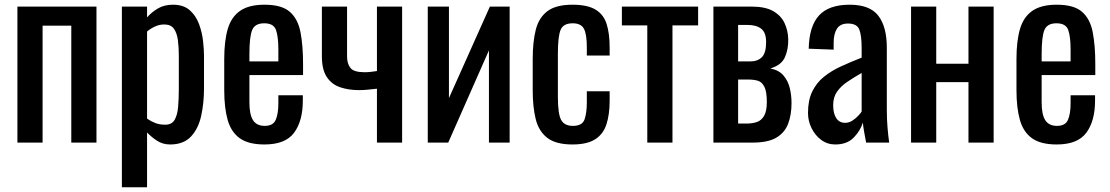

<svg xmlns="http://www.w3.org/2000/svg" viewBox="-20 -606 4718 816"><path d="M54 0V-578H390V0H283V-497H161V0Z M498 190V-578H605V-532Q624 -554 651 -570Q678 -586 715 -586Q760 -586 786.5 -562.5Q813 -539 826 -503.5Q839 -468 843 -431.5Q847 -395 847 -369V-229Q847 -168 835 -113.5Q823 -59 791.5 -25.5Q760 8 703 8Q672 8 648 -7.5Q624 -23 605 -43V190ZM682 -76Q710 -76 722 -96.5Q734 -117 737 -152Q740 -187 740 -229V-369Q740 -405 736 -435.5Q732 -466 719 -484Q706 -502 678 -502Q657 -502 638 -493Q619 -484 605 -472V-102Q620 -91 639 -83.5Q658 -76 682 -76Z M1104 8Q1036 8 999 -18.5Q962 -45 947.5 -96.5Q933 -148 933 -223V-355Q933 -432 948 -483Q963 -534 1000.5 -560Q1038 -586 1104 -586Q1177 -586 1211.5 -556Q1246 -526 1257 -469.5Q1268 -413 1268 -334V-287H1040V-171Q1040 -119 1055.5 -95Q1071 -71 1105 -71Q1141 -71 1152 -97Q1163 -123 1163 -166V-201H1267V-179Q1267 -92 1230 -42Q1193 8 1104 8ZM1040 -345H1163V-397Q1163 -450 1153 -478.5Q1143 -507 1103 -507Q1064 -507 1052 -479Q1040 -451 1040 -376Z M1582 0V-229Q1563 -227 1544 -225Q1525 -223 1505 -223Q1462 -223 1426 -235Q1390 -247 1369 -278.5Q1348 -310 1348 -367V-578H1455V-366Q1455 -335 1469.5 -317Q1484 -299 1530 -299Q1542 -299 1555 -300.5Q1568 -302 1582 -304V-578H1689V0Z M1798 0V-578H1888V-189L2062 -578H2146V0H2058V-392L1885 0Z M2413 8Q2342 8 2305.5 -20.5Q2269 -49 2256.5 -101Q2244 -153 2244 -222V-355Q2244 -428 2257 -479.5Q2270 -531 2306.5 -558.5Q2343 -586 2413 -586Q2476 -586 2510.5 -565.5Q2545 -545 2558 -504.5Q2571 -464 2571 -404V-370H2474V-405Q2474 -461 2461.5 -484Q2449 -507 2414 -507Q2374 -507 2362.5 -479Q2351 -451 2351 -377V-195Q2351 -121 2365 -96Q2379 -71 2415 -71Q2455 -71 2464.5 -99Q2474 -127 2474 -171V-218H2571V-178Q2571 -120 2557.5 -78Q2544 -36 2509.5 -14Q2475 8 2413 8Z M2731 0V-498H2623V-578H2947V-498H2838V0Z M3012 0V-578H3174Q3233 -578 3266.5 -558.5Q3300 -539 3314.5 -507.5Q3329 -476 3330 -440Q3331 -397 3316 -363Q3301 -329 3254 -315Q3290 -308 3309.5 -285.5Q3329 -263 3336.5 -232Q3344 -201 3344 -168Q3344 -118 3329.5 -80Q3315 -42 3279.5 -21Q3244 0 3179 0ZM3117 -345H3169Q3200 -345 3218 -363Q3236 -381 3236 -427Q3236 -468 3215 -484Q3194 -500 3158 -500H3117ZM3117 -81H3155Q3178 -81 3197 -87.5Q3216 -94 3227.5 -114Q3239 -134 3239 -172Q3239 -217 3228.5 -237.5Q3218 -258 3200.5 -263Q3183 -268 3160 -268H3117Z M3530 8Q3496 8 3470 -11.5Q3444 -31 3429 -61.5Q3414 -92 3414 -126Q3414 -180 3432 -217Q3450 -254 3481.5 -279.5Q3513 -305 3554.5 -324Q3596 -343 3642 -361V-402Q3642 -455 3632 -480.5Q3622 -506 3584 -506Q3551 -506 3537 -484Q3523 -462 3523 -424V-395L3417 -399Q3419 -495 3461 -540.5Q3503 -586 3591 -586Q3677 -586 3713 -539Q3749 -492 3749 -403V-139Q3749 -99 3752 -63.5Q3755 -28 3759 0H3661Q3658 -16 3653.5 -40.5Q3649 -65 3647 -85Q3637 -51 3608.5 -21.5Q3580 8 3530 8ZM3572 -84Q3588 -84 3602 -93Q3616 -102 3627 -113.5Q3638 -125 3642 -132V-296Q3609 -277 3581.5 -258.5Q3554 -240 3537.5 -216.5Q3521 -193 3521 -159Q3521 -124 3534 -104Q3547 -84 3572 -84Z M3852 0V-578H3959V-335H4096V-578H4203V0H4096V-257H3959V0Z M4471 8Q4403 8 4366 -18.5Q4329 -45 4314.5 -96.5Q4300 -148 4300 -223V-355Q4300 -432 4315 -483Q4330 -534 4367.5 -560Q4405 -586 4471 -586Q4544 -586 4578.5 -556Q4613 -526 4624 -469.5Q4635 -413 4635 -334V-287H4407V-171Q4407 -119 4422.5 -95Q4438 -71 4472 -71Q4508 -71 4519 -97Q4530 -123 4530 -166V-201H4634V-179Q4634 -92 4597 -42Q4560 8 4471 8ZM4407 -345H4530V-397Q4530 -450 4520 -478.5Q4510 -507 4470 -507Q4431 -507 4419 -479Q4407 -451 4407 -376Z"/></svg>

Font: Oswald
Style: Regular
Weight: 400
Designer: Vernon Adams
Foundry: Vernon Adams
Version: Version 4.103; ttfautohint (v1.8.3)